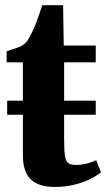

<svg xmlns="http://www.w3.org/2000/svg" viewBox="-20 -708 412 738"><path d="M190.5 10.5Q127.5 10.5 97.8 -19Q68 -48.5 68 -111.5V-267H7.5V-321H68V-468.5H5.5V-511Q17 -515 29.2 -518.8Q41.5 -522.5 52.2 -526.8Q63 -531 70.5 -536.5Q78.5 -542.5 84.8 -551Q91 -559.5 96.2 -570Q101.5 -580.5 107 -592Q112.5 -603.5 118.8 -620Q125 -636.5 131.2 -654.8Q137.5 -673 142.5 -688H222.5L225 -533H348V-468.5H226.5V-321H348V-267H226.5V-171.5Q226.5 -127 230.2 -106.2Q234 -85.5 244.2 -79.8Q254.5 -74 273.5 -74Q286.5 -74 300.5 -76.5Q314.5 -79 327.5 -83.5Q340.5 -88 350 -92L368 -45.5Q351.5 -32 325 -19Q298.5 -6 264.5 2.2Q230.5 10.5 190.5 10.5Z"/></svg>

Font: Merriweather 72pt ExtraBold
Style: Regular
Weight: 800
Version: Version 2.100